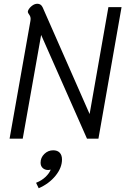

<svg xmlns="http://www.w3.org/2000/svg" viewBox="-20 -738 667 1022"><path d="M142 -627Q143 -631 143 -637Q143 -650 135.5 -660Q128 -670 128 -675L130 -683Q136 -696 150 -707Q164 -718 179 -718Q198 -718 207 -699L457 -131L557 -700H627L504 0H443L199 -552L101 0H31ZM172 235Q202 223 222 204Q242 185 250 165Q242 167 237 167Q219 167 207.5 156.5Q196 146 196 128Q196 101 216 81.5Q236 62 263 62Q286 62 298 75Q310 88 310 111Q310 155 275.5 197.5Q241 240 186 264Z"/></svg>

Font: Niramit Light
Style: Italic
Weight: 300
Italic angle: -10°
Designer: Katatrad Aksorn Co.,Ltd.
Foundry: Cadson Demak Co.,Ltd.
Version: Version 1.000; ttfautohint (v1.6)